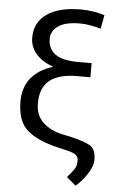

<svg xmlns="http://www.w3.org/2000/svg" viewBox="-60 -761 611 995"><g transform="rotate(5 245.0 -264.0)"><path d="M430.7 -629.9Q399.9 -638.2 373.8 -642.8Q347.7 -647.5 320.8 -647.5Q245.6 -647.5 208.7 -621.3Q171.9 -595.2 171.9 -555.2Q171.9 -503.4 209.5 -475.6Q247.1 -447.8 330.6 -447.8H399.4V-374.5H330.6Q235.8 -374.5 188 -336.2Q140.1 -297.9 140.1 -216.8Q140.1 -154.3 178.7 -117.9Q217.3 -81.5 278.3 -67.9L330.6 -56.6Q400.9 -40 429.2 -21.7Q457.5 -3.4 457.5 49.8Q457 85.4 429.9 125.5Q402.8 165.5 371.6 191.9L323.7 151.4Q351.6 119.1 361.3 103.3Q371.1 87.4 371.1 61Q371.1 40 354.2 29.5Q337.4 19 295.4 10.3L268.6 3.9Q157.2 -21.5 103.3 -68.4Q49.3 -115.2 49.3 -218.8Q49.3 -292 88.6 -340.3Q127.9 -388.7 200.7 -411.1L201.2 -412.6Q143.6 -432.6 112.3 -469.2Q81.1 -505.9 81.1 -553.2Q81.1 -633.3 144.3 -676.8Q207.5 -720.2 320.3 -720.2Q353.5 -720.2 386.7 -714.8Q419.9 -709.5 443.8 -701.2Z"/></g></svg>

Font: Roboto Web
Style: Regular
Weight: 400
Designer: Google
Version: Version 1.200310; 2013